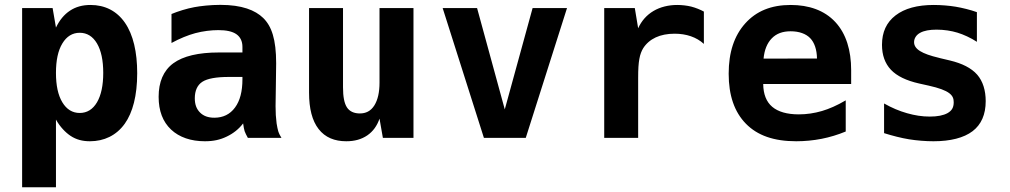

<svg xmlns="http://www.w3.org/2000/svg" viewBox="-20 -581 4254 809"><path d="M73.2 208H215.8V-77.1C232.9 -46.4 256.3 -22.5 276.9 -8.8C301.8 7.8 328.6 14.2 358.9 14.2C418 14.2 470.2 -9.8 505.9 -60.1C539.1 -106.9 558.1 -177.7 558.1 -272.5C558.1 -361.3 541.5 -434.6 506.3 -485.4C471.7 -535.2 421.9 -560.1 361.3 -560.1C327.6 -560.1 299.3 -552.2 274.9 -536.1C250.5 -520 231 -496.6 215.8 -464.8L201.7 -546.9H73.2ZM315.9 -105C285.2 -105 260.7 -120.1 242.7 -149.9C224.6 -179.7 215.8 -221.2 215.8 -273.9C215.8 -326.7 224.6 -368.2 242.7 -397.9C260.7 -427.7 285.2 -442.9 315.9 -442.9C346.7 -442.9 371.1 -427.7 388.7 -397.9C406.2 -368.2 415 -326.7 415 -273.9C415 -221.2 406.2 -179.7 388.7 -149.9C371.1 -120.1 346.7 -105 315.9 -105Z M843.3 14.2C879.9 14.2 907.7 7.8 935.1 -5.4C962.9 -18.6 986.3 -37.1 1004.4 -61C1005.9 -47.9 1008.8 -34.7 1010.7 -28.3C1013.2 -21.5 1018.6 -9.8 1024.4 0H1166C1161.1 -7.3 1155.3 -18.6 1152.3 -28.3C1150.4 -34.7 1147.5 -47.9 1145.5 -61C1144.5 -69.3 1143.1 -83.5 1142.1 -96.2C1141.6 -105 1141.1 -120.1 1141.1 -133.8C1141.1 -157.2 1143.6 -278.3 1143.6 -314.5C1143.6 -415.5 1124.5 -470.7 1088.9 -505.4C1055.2 -538.1 999.5 -560.5 908.7 -560.5C866.2 -560.5 825.2 -555.7 798.8 -550.8C766.6 -544.9 729.5 -533.2 702.6 -522V-399.9C737.3 -418.9 772.5 -433.1 803.2 -441.4C835 -449.7 869.1 -454.1 899.9 -454.1C933.6 -454.1 959.5 -448.7 976.6 -436.5C992.2 -425.3 1001.5 -407.7 1001.5 -383.8V-359.9H902.3C815.9 -359.9 752 -344.7 710.4 -314.5C668 -283.2 648.4 -234.9 648.4 -172.9C648.4 -113.8 666 -67.9 700.7 -35.2C735.4 -2.4 784.7 14.2 843.3 14.2ZM883.3 -85C856.9 -85 837.4 -92.3 822.8 -106.9C808.1 -121.6 800.8 -140.6 800.8 -167C800.8 -198.7 811.5 -222.7 832.5 -236.3C853.5 -250 891.1 -256.8 944.3 -256.8H1001.5V-247.1C1001.5 -195.8 991.2 -156.2 970.2 -127.9C949.2 -99.1 919.4 -85 883.3 -85Z M1439 14.2C1474.6 14.2 1503.4 5.9 1527.8 -10.7C1551.8 -27.3 1568.8 -50.8 1579.1 -81.1L1593.3 0H1722.2V-546.9H1579.1V-232.9C1579.1 -191.9 1571.8 -160.2 1557.6 -137.2C1542 -112.3 1521 -103 1496.1 -103C1472.2 -103 1453.1 -111.3 1441.9 -128.4C1430.7 -145.5 1425.3 -173.3 1425.3 -212.9V-546.9H1282.2V-190.9C1282.2 -123 1295.4 -72.3 1322.3 -37.6C1350.1 -1.5 1390.1 14.2 1439 14.2Z M2019 0H2195.3L2369.1 -546.9H2224.1L2106.9 -120.1L1990.2 -546.9H1845.2Z M2525.9 0H2668.9V-252C2668.9 -290 2670.4 -313 2673.8 -332C2677.2 -352.1 2683.6 -367.2 2689.9 -377.4C2702.1 -397 2720.7 -413.1 2742.7 -423.3C2764.6 -433.6 2792 -439 2822.3 -439C2846.7 -439 2870.1 -435.5 2891.1 -428.2C2912.1 -420.9 2930.2 -410.2 2945.8 -396V-532.2C2931.6 -540 2911.6 -548.3 2892.6 -553.2C2875 -557.6 2853 -560.1 2833.5 -560.1C2797.4 -560.1 2762.2 -551.8 2733.4 -534.7C2704.6 -517.6 2683.1 -493.2 2668.9 -461.9L2654.8 -546.9H2525.9Z M3335 14.2C3370.1 14.2 3407.2 10.7 3441.9 3.9C3476.6 -2.9 3510.3 -13.2 3543.5 -26.9V-158.2C3506.3 -136.2 3473.1 -122.1 3443.4 -113.3C3411.6 -104 3378.9 -99.1 3345.7 -99.1C3296.4 -99.1 3258.8 -109.9 3233.9 -130.9C3209 -151.9 3196.3 -184.1 3195.8 -227.1H3566.4V-285.2C3566.4 -368.7 3545.4 -439 3499.5 -488.3C3453.6 -537.6 3388.2 -560.1 3311.5 -560.1C3229.5 -560.1 3166.5 -534.2 3120.1 -482.4C3073.7 -430.7 3050.3 -360.8 3050.3 -270.5C3050.3 -179.2 3074.2 -109.4 3123 -59.6C3171.4 -10.3 3240.2 14.2 3335 14.2ZM3197.3 -334C3200.7 -370.6 3212.4 -399.4 3231.9 -419.4C3251.5 -439.5 3277.3 -449.2 3311.5 -449.2C3347.7 -449.2 3376 -438.5 3393.6 -420.4C3411.6 -401.9 3421.9 -372.1 3422.4 -334.5Z M3913.1 14.2C3984.4 14.2 4041 0 4078.1 -28.3C4114.7 -56.2 4133.3 -98.6 4133.3 -154.8C4133.3 -199.7 4121.6 -238.8 4097.2 -266.6C4072.8 -294.4 4033.7 -314 3982.4 -326.2L3941.4 -335.9L3936 -337.4C3863.8 -354.5 3831.5 -374 3831.5 -403.3C3831.5 -418.5 3839.8 -433.1 3856.4 -442.4C3873.5 -452.1 3897.5 -456.1 3926.3 -456.1C3958 -456.1 3988.3 -451.2 4014.2 -443.4C4040 -435.5 4069.8 -421.9 4096.2 -404.8V-529.8C4069.3 -539.6 4033.2 -548.3 4006.8 -552.7C3980.5 -557.1 3945.8 -560.1 3914.6 -560.1C3845.2 -560.1 3791.5 -545.4 3753.4 -516.1C3715.3 -486.8 3696.3 -445.8 3696.3 -392.1C3696.3 -348.6 3709 -313.5 3733.9 -287.1C3758.8 -260.7 3798.8 -241.2 3853.5 -229L3893.1 -220.2C3937 -210.4 3963.9 -200.2 3979.5 -188.5C3995.1 -176.8 3998.5 -164.6 3998.5 -149.9C3998.5 -127 3989.7 -114.3 3972.7 -104.5C3955.1 -94.7 3930.2 -89.8 3897.9 -89.8C3865.2 -89.8 3834.5 -94.7 3801.8 -104C3769 -113.3 3737.8 -126.5 3705.1 -145V-20C3740.7 -8.8 3777.3 0.5 3810.1 5.9C3842.8 11.2 3880.4 14.2 3913.1 14.2Z"/></svg>

Font: Hack
Style: Bold
Weight: 700
Monospace: yes
Designer: Christopher Simpkins
Foundry: Christopher Simpkins
Version: Version 2.010